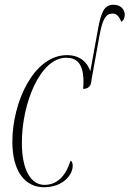

<svg xmlns="http://www.w3.org/2000/svg" viewBox="-20 -778 545 808"><path d="M165 10C243 10 286 -40 286 -81C286 -93 282 -99 277 -102C256 -36 220 0 167 0C111 0 72 -61 72 -177C72 -345 150 -535 258 -535C302 -535 327 -512 331 -449C332 -435 331 -420 330 -404C352 -404 364 -416 365 -442L399 -630C412 -701 427 -721 454 -721C471 -721 480 -710 491 -686C500 -692 505 -702 505 -716C505 -737 489 -758 458 -758C417 -758 405 -724 392 -653L360 -478C348 -515 317 -546 262 -546C121 -546 32 -346 32 -182C32 -53 88 10 165 10Z"/></svg>

Font: Noto Serif Display ExtraCondensed ExtraLight
Style: Italic
Weight: 200
Width: 2
Italic angle: -12°
Designer: Monotype Design Team
Foundry: Monotype Imaging Inc.
Version: Version 2.009